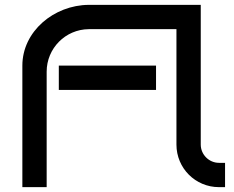

<svg xmlns="http://www.w3.org/2000/svg" viewBox="-20 -770 961 790"><path d="M906 -100H881C840 -100 806 -134 806 -175V-750H345C202 -749 72 -641 72 -500V0H172V-475C172 -571 249 -649 345 -650H706V-175C706 -78 784 0 881 0H906ZM622 -500H222V-400H622Z"/></svg>

Font: Bruno Ace
Style: Regular
Weight: 400
Designer: Astigmatic (AOETI)
Foundry: Astigmatic (AOETI)
Version: Version 1.000